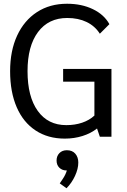

<svg xmlns="http://www.w3.org/2000/svg" viewBox="-20 -730 676 1025"><path d="M34 0ZM575 -362V0H513L498 -44Q465 -18 420.5 -4Q376 10 326 10Q236 10 170 -33.5Q104 -77 69 -158Q34 -239 34 -350Q34 -459 71.5 -540Q109 -621 177.5 -665.5Q246 -710 338 -710Q416 -710 476 -681Q536 -652 564 -601L513 -550Q487 -591 442.5 -612.5Q398 -634 339 -634Q239 -634 183 -559Q127 -484 127 -350Q127 -214 181.5 -138Q236 -62 334 -62Q380 -62 418.5 -75Q457 -88 484 -113V-294H317V-362ZM398 138Q398 171 380.5 209Q363 247 335 275L299 249Q301 246 315.5 224.5Q330 203 337 180H335Q312 180 297 165.5Q282 151 282 127Q282 103 297 87.5Q312 72 337 72Q366 72 382 90.5Q398 109 398 138Z"/></svg>

Font: Sarabun
Style: Regular
Weight: 400
Designer: Suppakit Chalermlarp | Katatrad Co.,Ltd.
Foundry: Cadson Demak Co.,Ltd.
Version: Version 1.000; ttfautohint (v1.6)